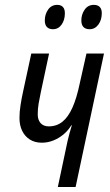

<svg xmlns="http://www.w3.org/2000/svg" viewBox="-20 -750 442 770"><path d="M211.9 0 251 -184.6Q254.4 -198.7 258.8 -215.6Q263.2 -232.4 268.1 -247.6H266.1Q253.4 -226.6 234.6 -210.9Q215.8 -195.3 193.6 -186.5Q171.4 -177.7 147.9 -177.7Q120.1 -177.7 100.1 -190.2Q80.1 -202.6 69.1 -224.9Q58.1 -247.1 58.1 -276.9Q58.1 -301.3 62.3 -328.1Q66.4 -355 72.8 -383.8L105.5 -535.2H176.8L144 -381.8Q138.7 -356.4 135 -335.2Q131.3 -314 131.3 -291Q131.3 -269.5 142.8 -256.3Q154.3 -243.2 175.8 -243.2Q207 -243.2 230.2 -261.7Q253.4 -280.3 270.5 -318.4Q287.6 -356.4 299.8 -415.5L326.7 -535.2H397L283.2 0ZM339.4 -632.8Q323.2 -632.8 314.7 -641.6Q306.2 -650.4 306.2 -668Q306.2 -692.4 319.6 -711.4Q333 -730.5 356.4 -730.5Q371.6 -730.5 379.9 -722.2Q388.2 -713.9 388.2 -697.3Q388.2 -669.9 374.5 -651.4Q360.8 -632.8 339.4 -632.8ZM192.4 -632.8Q176.8 -632.8 168.2 -641.6Q159.7 -650.4 159.7 -668Q159.7 -692.4 172.9 -711.4Q186 -730.5 210 -730.5Q219.7 -730.5 226.3 -726.8Q232.9 -723.1 236.6 -715.8Q240.2 -708.5 240.2 -697.3Q240.2 -669.9 227.1 -651.4Q213.9 -632.8 192.4 -632.8Z"/></svg>

Font: Open Sans Condensed
Style: Italic
Weight: 400
Width: 3
Italic angle: -12°
Designer: Monotype Design Team
Foundry: Monotype Imaging Inc.
Version: Version 3.000